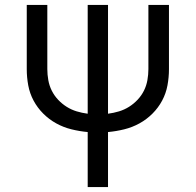

<svg xmlns="http://www.w3.org/2000/svg" viewBox="-20 -755 790 775"><path d="M334 0V-222Q301 -225 268.5 -233Q236 -241 207 -257Q178 -273 154.5 -296.5Q131 -320 115.5 -349Q100 -378 94 -410.5Q88 -443 88 -476V-735H171V-476Q171 -454 175 -431.5Q179 -409 189 -389Q199 -369 214.5 -352.5Q230 -336 249 -324Q268 -312 289.5 -305.5Q311 -299 334 -296V-735H416V-296Q439 -299 460.5 -305.5Q482 -312 501 -324Q520 -336 535.5 -352.5Q551 -369 561 -389Q571 -409 575 -431.5Q579 -454 579 -476V-735H662V-476Q662 -443 656 -410.5Q650 -378 634.5 -349Q619 -320 595.5 -296.5Q572 -273 543 -257Q514 -241 481.5 -233Q449 -225 416 -222V0Z"/></svg>

Font: Iosevka Aile
Style: Regular
Weight: 400
Designer: Belleve Invis
Foundry: Belleve Invis
Version: Version 28.0.1; ttfautohint (v1.8.4)